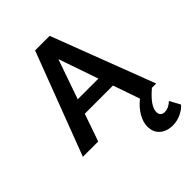

<svg xmlns="http://www.w3.org/2000/svg" viewBox="-264 -820 1213 1213"><g transform="rotate(-45 342.0 -213.5)"><path d="M684 205Q665 228 629.5 245Q594 262 556 262Q501 262 468 233Q435 204 435 153Q435 114 459 72Q483 30 527 -5L465 -184H213L149 0H12L274 -689H404L667 0H629Q540 75 540 128Q540 147 550.5 156.5Q561 166 580 166Q612 166 646 135ZM431 -280 339 -546 246 -280Z"/></g></svg>

Font: MartelSansBold
Style: Bold
Weight: 700
Designer: Dan Reynolds and Mathieu Réguer
Foundry: Dan Reynolds and Mathieu Réguer
Version: Version 1.002; ttfautohint (v1.1) -l 5 -r 5 -G 72 -x 0 -D la